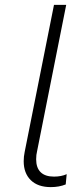

<svg xmlns="http://www.w3.org/2000/svg" viewBox="-20 -762 338 786"><path d="M77 -102Q77 -121 81 -140L201 -742H251L132 -144Q128 -128 128 -110Q128 -75 146.5 -57Q165 -39 201 -39Q231 -39 253 -49L249 -7Q222 4 188 4Q135 4 106 -24.5Q77 -53 77 -102Z"/></svg>

Font: Montserrat Alternates Light
Style: Italic
Weight: 300
Italic angle: -11.3°
Designer: Julieta Ulanovsky
Foundry: Julieta Ulanovsky
Version: Version 7.200